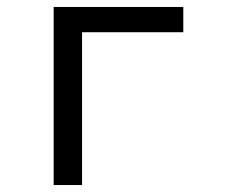

<svg xmlns="http://www.w3.org/2000/svg" viewBox="-20 -531 656 551"><path d="M134 0V-511H506V-438.5H215.5V0Z"/></svg>

Font: Overpass Mono
Style: Regular
Weight: 400
Designer: Delve Withrington, Dave Bailey
Foundry: Delve Fonts LLC
Version: Version 4.000